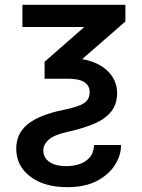

<svg xmlns="http://www.w3.org/2000/svg" viewBox="-20 -566 592 803"><path d="M73.7 -545.9H504.4V-476.1L323.7 -318.8Q392.1 -306.6 430.9 -268.3Q469.7 -230 469.7 -176.8Q469.7 -130.4 445.1 -99.6Q420.4 -68.8 376.2 -49.6Q332 -30.3 272.9 -17.1Q205.1 -2.4 183.1 18.6Q161.1 39.6 161.1 62.5Q161.1 94.2 187.3 111.6Q213.4 128.9 256.8 128.9Q285.2 128.9 311 120.8Q336.9 112.8 354.2 93.5Q371.6 74.2 373.5 40.5H486.3Q486.3 84 460.4 124.5Q434.6 165 384.8 190.9Q335 216.8 262.2 216.8Q164.1 216.8 106 172.1Q47.9 127.4 47.9 55.7Q47.9 -8.3 96.9 -47.4Q146 -86.4 247.6 -106.9Q306.2 -118.7 330.6 -134Q355 -149.4 355 -181.2Q355 -207.5 333 -222.2Q311 -236.8 263.7 -236.8H166.5V-307.6L332.5 -453.1H73.7Z"/></svg>

Font: Inter Medium
Style: Regular
Weight: 500
Designer: Rasmus Andersson
Foundry: rsms
Version: Version 4.001;git-9221beed3